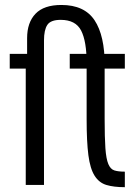

<svg xmlns="http://www.w3.org/2000/svg" viewBox="-20 -760 550 789"><path d="M160.8 -538.6V-594Q160.8 -637 174.5 -657.7Q188.2 -678.4 229.4 -678.4Q290.8 -678.4 313.4 -634.4Q336 -590.4 336 -501L410.4 -491.4Q410.4 -613.8 368.6 -676.7Q326.8 -739.6 232.2 -739.6Q160.4 -739.6 125.9 -703.5Q91.4 -667.4 91.4 -603.2V-538.6ZM160.8 0V-538.6H20V-478H85.8V0ZM266.6 -538.6V-478H336V-270.2Q336 -177.6 343.2 -122.3Q350.4 -67 368.7 -38Q387 -9 417.3 0.1Q447.6 9.2 493 9.2V-54.6Q466.6 -54.6 450.3 -59.6Q434 -64.6 425.1 -86Q416.2 -107.4 413.1 -150.9Q410 -194.4 410 -271.4V-478H493V-538.6Z"/></svg>

Font: Secuela Light
Style: Regular
Weight: 300
Designer: Fernando Haro
Foundry: deFharo
Version: Version 1.708